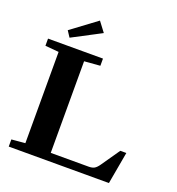

<svg xmlns="http://www.w3.org/2000/svg" viewBox="-152 -986 1022 1108"><g transform="rotate(20 359.5 -431.5)"><path d="M140.6 -710.4 116.2 -747.6 272 -863.3 317.4 -803.2ZM25.9 0V-43.9L109.4 -51.3V-611.8L25.9 -619.1V-663.1H363.3V-619.1L266.1 -611.3V-48.8H498.5Q521 -48.8 533.7 -56.2Q546.4 -63.5 560.1 -83L639.2 -197.3H676.3L641.1 0Z"/></g></svg>

Font: Elstob 6pt
Style: Bold
Weight: 700
Designer: Peter S. Baker
Version: Version 1.015